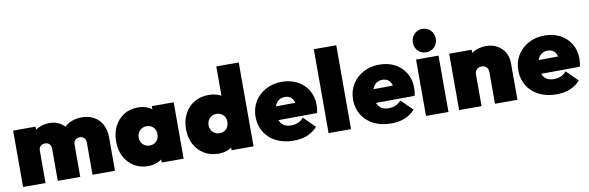

<svg xmlns="http://www.w3.org/2000/svg" viewBox="-51 -1190 5061 1650"><g transform="rotate(-10 2479.5 -365.0)"><path d="M47 0V-492H243V0ZM350 0V-282Q350 -307 335 -321.5Q320 -336 297 -336Q281 -336 268.5 -329.5Q256 -323 249.5 -311Q243 -299 243 -282L167 -310Q167 -370 193.5 -413Q220 -456 265 -479Q310 -502 367 -502Q417 -502 457.5 -478Q498 -454 522 -411.5Q546 -369 546 -311V0ZM653 0V-282Q653 -307 638 -321.5Q623 -336 600 -336Q584 -336 571.5 -329.5Q559 -323 552.5 -311Q546 -299 546 -282L431 -281Q431 -350 458.5 -399.5Q486 -449 535 -475.5Q584 -502 647 -502Q706 -502 751.5 -477Q797 -452 823 -405Q849 -358 849 -292V0Z M1137 10Q1068 10 1015 -23Q962 -56 932 -113.5Q902 -171 902 -246Q902 -321 932 -379Q962 -437 1015 -469.5Q1068 -502 1137 -502Q1180 -502 1216.5 -487.5Q1253 -473 1277.5 -447Q1302 -421 1309 -387V-105Q1302 -71 1277.5 -45Q1253 -19 1216.5 -4.5Q1180 10 1137 10ZM1181 -162Q1218 -162 1240.5 -185.5Q1263 -209 1263 -246Q1263 -271 1253 -289.5Q1243 -308 1224.5 -319Q1206 -330 1182 -330Q1158 -330 1139.5 -319Q1121 -308 1110 -289Q1099 -270 1099 -246Q1099 -222 1109.5 -203Q1120 -184 1139 -173Q1158 -162 1181 -162ZM1257 0V-132L1284 -252L1257 -371V-492H1448V0Z M1755 10Q1682 10 1627.5 -23Q1573 -56 1542.5 -113.5Q1512 -171 1512 -246Q1512 -321 1542.5 -379Q1573 -437 1627.5 -469.5Q1682 -502 1755 -502Q1799 -502 1838 -487.5Q1877 -473 1904.5 -447Q1932 -421 1939 -387V-115Q1932 -81 1904.5 -52.5Q1877 -24 1838 -7Q1799 10 1755 10ZM1791 -162Q1816 -162 1834 -172.5Q1852 -183 1862.5 -202Q1873 -221 1873 -246Q1873 -271 1863 -289.5Q1853 -308 1834.5 -319Q1816 -330 1792 -330Q1768 -330 1749.5 -319Q1731 -308 1720 -289Q1709 -270 1709 -246Q1709 -222 1719.5 -203Q1730 -184 1749 -173Q1768 -162 1791 -162ZM2058 0H1867V-132L1894 -252L1862 -371V-732H2058Z M2408 12Q2322 12 2257 -20.5Q2192 -53 2155.5 -111.5Q2119 -170 2119 -246Q2119 -321 2154.5 -379Q2190 -437 2252 -470.5Q2314 -504 2392 -504Q2469 -504 2528 -472.5Q2587 -441 2620.5 -385Q2654 -329 2654 -257Q2654 -242 2652.5 -225.5Q2651 -209 2646 -187L2202 -184V-304L2573 -307L2482 -254Q2482 -294 2472.5 -319.5Q2463 -345 2444 -358Q2425 -371 2396 -371Q2366 -371 2344 -356Q2322 -341 2310.5 -313Q2299 -285 2299 -245Q2299 -204 2311.5 -176.5Q2324 -149 2348 -135Q2372 -121 2408 -121Q2443 -121 2469.5 -132.5Q2496 -144 2518 -169L2616 -72Q2579 -30 2527 -9Q2475 12 2408 12Z M2713 0V-732H2909V0Z M3259 12Q3173 12 3108 -20.5Q3043 -53 3006.5 -111.5Q2970 -170 2970 -246Q2970 -321 3005.5 -379Q3041 -437 3103 -470.5Q3165 -504 3243 -504Q3320 -504 3379 -472.5Q3438 -441 3471.5 -385Q3505 -329 3505 -257Q3505 -242 3503.5 -225.5Q3502 -209 3497 -187L3053 -184V-304L3424 -307L3333 -254Q3333 -294 3323.5 -319.5Q3314 -345 3295 -358Q3276 -371 3247 -371Q3217 -371 3195 -356Q3173 -341 3161.5 -313Q3150 -285 3150 -245Q3150 -204 3162.5 -176.5Q3175 -149 3199 -135Q3223 -121 3259 -121Q3294 -121 3320.5 -132.5Q3347 -144 3369 -169L3467 -72Q3430 -30 3378 -9Q3326 12 3259 12Z M3563 0V-492H3759V0ZM3661 -538Q3618 -538 3589.5 -567.5Q3561 -597 3561 -640Q3561 -683 3589.5 -712.5Q3618 -742 3661 -742Q3705 -742 3733 -712.5Q3761 -683 3761 -640Q3761 -597 3733 -567.5Q3705 -538 3661 -538Z M4165 0V-276Q4165 -305 4148.5 -320.5Q4132 -336 4107 -336Q4090 -336 4076.5 -329Q4063 -322 4055.5 -308.5Q4048 -295 4048 -276L3972 -310Q3972 -370 3998.5 -413Q4025 -456 4071.5 -479Q4118 -502 4177 -502Q4230 -502 4271.5 -478.5Q4313 -455 4337 -414.5Q4361 -374 4361 -321V0ZM3852 0V-492H4048V0Z M4701 12Q4615 12 4550 -20.5Q4485 -53 4448.5 -111.5Q4412 -170 4412 -246Q4412 -321 4447.5 -379Q4483 -437 4545 -470.5Q4607 -504 4685 -504Q4762 -504 4821 -472.5Q4880 -441 4913.5 -385Q4947 -329 4947 -257Q4947 -242 4945.5 -225.5Q4944 -209 4939 -187L4495 -184V-304L4866 -307L4775 -254Q4775 -294 4765.5 -319.5Q4756 -345 4737 -358Q4718 -371 4689 -371Q4659 -371 4637 -356Q4615 -341 4603.5 -313Q4592 -285 4592 -245Q4592 -204 4604.5 -176.5Q4617 -149 4641 -135Q4665 -121 4701 -121Q4736 -121 4762.5 -132.5Q4789 -144 4811 -169L4909 -72Q4872 -30 4820 -9Q4768 12 4701 12Z"/></g></svg>

Font: Outfit Thin Black
Style: Regular
Weight: 900
Version: Version 1.100;gftools[0.9.27]